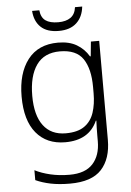

<svg xmlns="http://www.w3.org/2000/svg" viewBox="-63 -841 725 1061"><g transform="rotate(-5 299.5 -310.5)"><path d="M283 -608Q345 -608 386.5 -583.5Q428 -559 453 -517H457L465 -598H511V-49Q511 56 457 115Q403 174 282 174Q222 174 175.5 164.5Q129 155 92 138V83Q129 102 178 113.5Q227 125 284 125Q371 125 413 79Q455 33 455 -46V-77Q455 -98 455.5 -119.5Q456 -141 457 -160H454Q408 -56 276 -56Q173 -56 115 -126Q57 -196 57 -328Q57 -457 115 -532.5Q173 -608 283 -608ZM289 -559Q202 -559 159 -498Q116 -437 116 -327Q116 -219 159 -162Q202 -105 283 -105Q349 -105 386.5 -131.5Q424 -158 439.5 -205Q455 -252 455 -312V-347Q455 -448 417.5 -503.5Q380 -559 289 -559ZM434 -795Q428 -738 392.5 -705Q357 -672 294 -672Q229 -672 194.5 -704.5Q160 -737 156 -795H196Q200 -755 224.5 -737.5Q249 -720 295 -720Q338 -720 363.5 -738Q389 -756 394 -795Z"/></g></svg>

Font: Noto Sans Malayalam UI Light
Style: Regular
Weight: 300
Designer: Jelle Bosma - Monotype Design Team
Foundry: Monotype Imaging Inc.
Version: Version 2.104; ttfautohint (v1.8.4.7-5d5b)